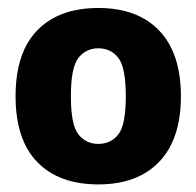

<svg xmlns="http://www.w3.org/2000/svg" viewBox="-20 -770 504 493"><path d="M232.5 -296.5Q131.5 -296.5 75.8 -353.8Q20 -411 20 -523Q20 -635 75.8 -692.2Q131.5 -749.5 232.5 -749.5Q333.5 -749.5 389 -691.2Q444.5 -633 444.5 -523Q444.5 -413 389 -354.8Q333.5 -296.5 232.5 -296.5ZM232.5 -400.5Q264.5 -400.5 283.8 -424.8Q303 -449 303 -523Q303 -597 283.8 -621.5Q264.5 -646 232.5 -646Q201 -646 181.5 -621.5Q162 -597 162 -523Q162 -449 181.5 -424.8Q201 -400.5 232.5 -400.5Z"/></svg>

Font: Encode Sans SemiCondensed SemiCondensed
Style: Bold
Weight: 700
Width: 4
Designer: Multiple Designers
Foundry: Impallari Type
Version: Version 3.000; ttfautohint (v1.8.3) -l 8 -r 50 -G 200 -x 14 